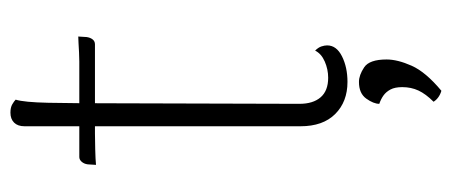

<svg xmlns="http://www.w3.org/2000/svg" viewBox="-269 -405 866 368"><g transform="rotate(-90 164.0 -221.0)"><path d="M191 12Q153 12 129.5 -11.5Q106 -35 106 -78V-607Q106 -620 113 -627Q120 -634 132 -634Q142 -634 148 -630.5Q154 -627 157 -624Q152 -608 151 -561.5Q150 -515 150 -428L149 -80Q149 -54 161.5 -39.5Q174 -25 199 -25Q215 -25 230 -31.5Q245 -38 251 -50Q257 -44 259 -38Q261 -32 261 -27Q261 -9 240 1.5Q219 12 191 12ZM32 -470 33 -486Q34 -493 38 -497.5Q42 -502 47 -502H218Q222 -502 230 -502Q238 -502 247.5 -502.5Q257 -503 265.5 -503.5Q274 -504 278 -504L277 -488Q276 -481 272.5 -476.5Q269 -472 263 -472H92Q82 -472 62 -471.5Q42 -471 32 -470ZM174 192Q167 190 161.5 186Q156 182 153 177Q168 162 174.5 148Q181 134 181 117Q181 103 176.5 94.5Q172 86 165 81Q158 76 149 73Q149 62 159 48Q169 34 191 34Q204 34 219 44Q234 54 234 87Q234 108 222 135Q210 162 174 192Z"/></g></svg>

Font: Arima Thin ExtraLight
Style: Regular
Weight: 250
Version: Version 1.100